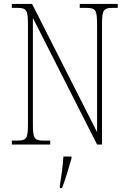

<svg xmlns="http://www.w3.org/2000/svg" viewBox="-20 -734 651 975"><path d="M40 0H235V-20H203C153 -20 147 -31 147 -108V-643L473 0H498V-606C498 -683 504 -694 554 -694H578V-714H385V-694H417C467 -694 473 -683 473 -606V-63L143 -714H40V-694H66C116 -694 122 -683 122 -606V-108C122 -31 116 -20 66 -20H40ZM284 208V221H295C311 181 331 113 343 71V61H302C299 111 292 159 284 208Z"/></svg>

Font: Noto Serif Myanmar Condensed Thin
Style: Regular
Weight: 100
Width: 3
Designer: Ben Mitchell and the Monotype Design Team
Foundry: Monotype Imaging Inc.
Version: Version 2.106